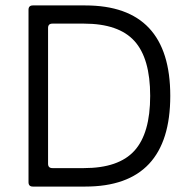

<svg xmlns="http://www.w3.org/2000/svg" viewBox="-20 -687 707 707"><path d="M101 0Q85 0 85 -16V-651Q85 -667 101 -667H294Q607 -667 607 -334Q607 0 294 0ZM157 -84Q157 -68 173 -68H289Q417 -68 475 -132Q533 -196 533 -334Q533 -472 475 -536Q417 -600 289 -600H173Q157 -600 157 -584Z"/></svg>

Font: Pitagon Sans
Style: Regular
Weight: 400
Designer: Travis Tran
Foundry: Pitagon
Version: Version 1.001; ttfautohint (v1.8.4.7-5d5b);gftools[0.9.26]